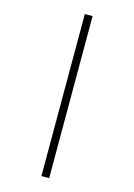

<svg xmlns="http://www.w3.org/2000/svg" viewBox="-151 -942 833 1195"><g transform="rotate(15 266.0 -344.0)"><path d="M241 178V-866H291V178Z"/></g></svg>

Font: Noto Sans Malayalam UI Light
Style: Regular
Weight: 300
Designer: Jelle Bosma - Monotype Design Team
Foundry: Monotype Imaging Inc.
Version: Version 2.104; ttfautohint (v1.8.4.7-5d5b)